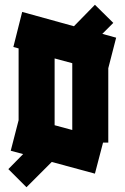

<svg xmlns="http://www.w3.org/2000/svg" viewBox="-20 -684 522 805"><path d="M91 101 15 25 77 -38 25 -52 58 -180V-481L36 -487L73 -634L290 -574L378 -664L455 -588L409 -542L467 -526L434 -398V-86H412L378 44L197 -5ZM209 -159 283 -139V-419L209 -439Z"/></svg>

Font: Blaka Ink
Style: Regular
Weight: 400
Designer: Mohamed Gaber
Foundry: Kief Type Foundry
Version: Version 1.003; ttfautohint (v1.8.4.7-5d5b)